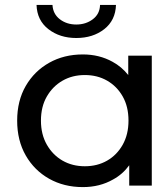

<svg xmlns="http://www.w3.org/2000/svg" viewBox="-20 -757 639 783"><path d="M318 6Q241 6 180.5 -28Q120 -62 85 -123Q50 -184 50 -265Q50 -346 85 -406.5Q120 -467 180.5 -501Q241 -535 318 -535Q385 -535 439 -505Q476 -485 503 -451V-530H599V0H507V-83Q480 -46 441 -25Q387 6 318 6ZM326 -79Q377 -79 417 -102Q457 -125 480.5 -167Q504 -209 504 -265Q504 -322 480.5 -363.5Q457 -405 417 -428Q377 -451 326 -451Q275 -451 235 -428Q195 -405 171 -363.5Q147 -322 147 -265Q147 -209 171 -167Q195 -125 235 -102Q275 -79 326 -79ZM291 -602Q224 -602 177.5 -638Q131 -674 129 -737H194Q196 -700 224 -678.5Q252 -657 291 -657Q330 -657 358.5 -678.5Q387 -700 388 -737H453Q451 -674 405 -638Q359 -602 291 -602Z"/></svg>

Font: Montserrat Z Med
Style: Regular
Weight: 500
Designer: Julieta Ulanovsky
Foundry: Julieta Ulanovsky
Version: Version 8.000